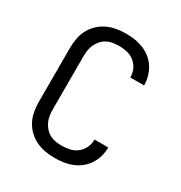

<svg xmlns="http://www.w3.org/2000/svg" viewBox="-175 -870 950 1005"><g transform="rotate(30 300.0 -367.5)"><path d="M297 8Q269 8 240 3Q211 -2 185 -14.5Q159 -27 138 -47Q117 -67 103.5 -93Q90 -119 85 -147.5Q80 -176 80 -205V-530Q80 -559 85 -587.5Q90 -616 103.5 -642Q117 -668 138 -688Q159 -708 185 -720.5Q211 -733 240 -738Q269 -743 297 -743Q324 -743 351 -739Q378 -735 403 -725Q428 -715 449 -698Q470 -681 484.5 -658.5Q499 -636 506.5 -609.5Q514 -583 514 -557V-555H431V-556Q431 -581 420.5 -604Q410 -627 390.5 -642.5Q371 -658 346.5 -663.5Q322 -669 297 -669Q279 -669 261 -666Q243 -663 226.5 -654.5Q210 -646 197.5 -632Q185 -618 177 -601.5Q169 -585 166 -567Q163 -549 163 -530V-205Q163 -186 166 -168Q169 -150 177 -133.5Q185 -117 197.5 -103Q210 -89 226.5 -80.5Q243 -72 261 -69Q279 -66 297 -66Q322 -66 346.5 -71.5Q371 -77 390.5 -92.5Q410 -108 420.5 -131Q431 -154 431 -179V-180H514V-178Q514 -152 506.5 -125.5Q499 -99 484.5 -76.5Q470 -54 449 -37Q428 -20 403 -10Q378 0 351 4Q324 8 297 8Z"/></g></svg>

Font: Iosevka Fixed Extended
Style: Regular
Weight: 400
Width: 7
Monospace: yes
Designer: Belleve Invis
Foundry: Belleve Invis
Version: Version 24.1.1; ttfautohint (v1.8.4)